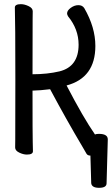

<svg xmlns="http://www.w3.org/2000/svg" viewBox="-20 -731 541 928"><path d="M459 176.8Q423.8 176.8 420.9 154.8L417 21Q403.8 21 398.4 12.5Q393.1 3.9 377.9 -22.9Q301.8 -150.9 222.2 -299.8Q175.8 -293.9 137.2 -293Q137.2 -75.2 138.2 -46.1Q139.2 -17.1 139.2 0Q139.2 16.1 109.9 16.1Q92.8 16.1 73 6.6Q53.2 -2.9 53.2 -18.1Q53.2 -29.8 53.7 -55.9Q54.2 -82 54.2 -348.1Q54.2 -623 51.8 -694.8Q51.8 -710.9 81.1 -710.9Q98.1 -710.9 118.2 -701.4Q138.2 -691.9 138.2 -676.8Q138.2 -665 137.7 -639.4Q137.2 -613.8 137.2 -372.1Q209 -372.1 268.1 -386.2Q359.9 -409.2 359.9 -515.1Q359.9 -589.8 309.1 -651.9Q304.2 -660.2 304.2 -666Q304.2 -680.2 322 -693.1Q339.8 -706.1 358.9 -706.1Q377.9 -706.1 387.2 -691.9Q440.9 -599.1 440.9 -508.8Q440.9 -355 301.8 -317.9Q382.8 -162.1 439 -81.1Q445.8 -84 458 -84Q501 -84 501 -57.1L495.1 154.8Q495.1 176.8 459 176.8Z"/></svg>

Font: LXGW WenKai Mono GB Screen
Style: Regular
Weight: 400
Monospace: yes
Designer: LXGW / Fontworks Inc.
Foundry: LXGW / Fontworks Inc.
Version: Version 1.510;January 18,2025